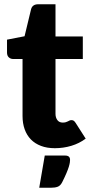

<svg xmlns="http://www.w3.org/2000/svg" viewBox="-20 -689 424 903"><path d="M238 8Q201 8 172.8 -2.8Q144.5 -13.5 125.2 -33.2Q106 -53 96 -81Q86 -109 86 -143.5V-411.5H42Q30 -411.5 21.5 -419.2Q13 -427 13 -442V-502.5L95.5 -518.5L126 -645Q132 -669 160 -669H241V-517.5H369.5V-411.5H241V-154Q241 -136 249.8 -124.2Q258.5 -112.5 275 -112.5Q283.5 -112.5 289.2 -114.2Q295 -116 299.2 -118.2Q303.5 -120.5 307.2 -122.2Q311 -124 316 -124Q323 -124 327.2 -120.8Q331.5 -117.5 336 -110.5L383 -37Q353 -14.5 315.5 -3.2Q278 8 238 8ZM285.5 42.5Q293.5 42.5 298.5 44.5Q303.5 46.5 305.8 49.8Q308 53 308.8 56.5Q309.5 60 309.5 63Q309.5 67.5 308.5 75Q307.5 82.5 303.8 95Q300 107.5 292.5 125.2Q285 143 272.5 168Q264 184.5 251.5 189.2Q239 194 219.5 194H164.5L190.5 42.5Z"/></svg>

Font: Lato ExtraBold
Style: Regular
Weight: 800
Designer: Lukasz Dziedzic with Adam Twardoch and Botio Nikoltchev
Foundry: tyPoland Lukasz Dziedzic
Version: Version 2.015; 2015-08-06; http://www.latofonts.com/